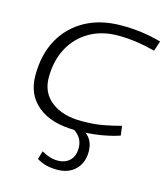

<svg xmlns="http://www.w3.org/2000/svg" viewBox="-113 -632 817 940"><g transform="rotate(15 295.0 -162.0)"><path d="M302 10Q178 10 110 -46Q42 -102 42 -199Q42 -305 84.5 -382Q127 -459 204.5 -501.5Q282 -544 388 -544Q493 -544 589 -517L572 -466Q522 -479 475.5 -485.5Q429 -492 384 -492Q302 -492 239.5 -456Q177 -420 142.5 -355.5Q108 -291 108 -206Q108 -129 165 -85Q222 -41 318 -41Q379 -41 425.5 -49.5Q472 -58 516 -70L522 -22Q477 -7 423 1.5Q369 10 302 10ZM160 193 173 151Q214 176 254 176Q293 176 316 153.5Q339 131 339 90Q339 60 324 38Q309 16 275 -2H334Q391 26 391 95Q391 151 356.5 185.5Q322 220 264 220Q234 220 209.5 214Q185 208 160 193Z"/></g></svg>

Font: Georama Expanded Light
Style: Italic
Weight: 300
Width: 7
Italic angle: -9°
Designer: Jean-Baptiste Levee
Foundry: Production Type
Version: Version 1.000